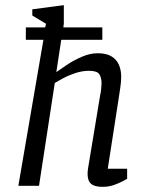

<svg xmlns="http://www.w3.org/2000/svg" viewBox="-20 -719 562 743"><path d="M378 4Q357 4 344 -1Q331 -6 325 -17Q319 -28 319 -47Q319 -52 319.5 -57.5Q320 -63 321 -69L368 -353Q370 -360 371.5 -374.5Q373 -389 373 -396Q373 -418 364.5 -431.5Q356 -445 325 -445Q298 -445 271 -436Q244 -427 223 -415.5Q202 -404 192 -398L131 0H51L148 -565H80V-613H155L158 -627L105 -659V-683L227 -699V-627L225 -613H376V-565H217L198 -440Q212 -450 238 -467.5Q264 -485 296 -499Q328 -513 358 -513Q392 -513 412 -500.5Q432 -488 440.5 -467.5Q449 -447 449 -422Q449 -402 445.5 -380Q442 -358 440 -343L397 -66H472V-27Q472 -27 458.5 -19.5Q445 -12 423.5 -4Q402 4 378 4Z"/></svg>

Font: Faustina VF Beta
Style: Italic
Weight: 400
Italic angle: -8°
Designer: Alfonso Garcia
Foundry: Omnibus-Type
Version: Version 1.006